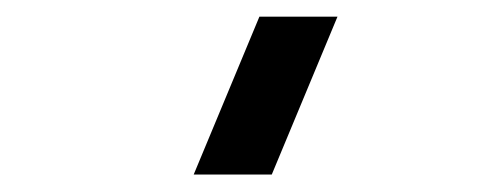

<svg xmlns="http://www.w3.org/2000/svg" viewBox="-20 -1002 578 225"><path d="M375.5 -982.5 298.5 -797.5H207L284 -982.5Z"/></svg>

Font: Vortex Mix
Style: Bold
Weight: 700
Designer: Mikhail Sharanda
Foundry: Mikhail Sharanda
Version: Version 4.504;Glyphs 3.1.2 (3151)